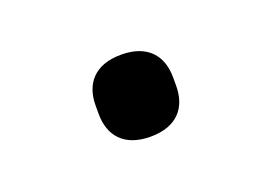

<svg xmlns="http://www.w3.org/2000/svg" viewBox="-38 -446 402 284"><g transform="rotate(-20 163.0 -304.5)"><path d="M163 -240C205 -240 224 -264 224 -298V-311C224 -345 205 -369 163 -369C121 -369 102 -345 102 -311V-298C102 -264 121 -240 163 -240Z"/></g></svg>

Font: IBM Plex Devanagari
Style: Regular
Weight: 400
Designer: Mike Abbink, Paul van der Laan, Pieter van Rosmalen, Erin McLaughlin
Foundry: Bold Monday
Version: Version 1.0